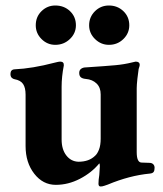

<svg xmlns="http://www.w3.org/2000/svg" viewBox="-20 -657 591 698"><path d="M18 0ZM338 11Q338 -3 341 -21L343 -52Q343 -61 341 -63Q313 -29 270.5 -7Q228 15 183 15Q136 15 104.5 -25.5Q73 -66 73 -126V-313Q73 -338 64 -351.5Q55 -365 33 -369Q27 -370 22.5 -374.5Q18 -379 18 -388Q18 -404 33 -405Q98 -408 178 -429Q182 -430 188.5 -431.5Q195 -433 199 -433Q213 -433 212 -419Q204 -378 204 -342V-150Q204 -114 221 -92Q238 -70 265 -69Q304 -69 326 -91Q334 -98 340 -113.5Q346 -129 346 -153V-314Q346 -339 331 -353.5Q316 -368 292 -370Q280 -371 274 -376Q268 -381 268 -392Q268 -402 275 -407Q282 -412 292 -412Q368 -417 400 -420Q432 -423 460 -430Q472 -433 473 -433Q488 -433 488 -421Q488 -418 484 -406Q482 -394 479.5 -371Q477 -348 477 -336V-104Q477 -66 495 -66L523 -65Q532 -65 537 -60Q542 -55 542 -47Q542 -37 538.5 -32Q535 -27 525 -26Q451 -19 372 14Q369 15 360.5 18Q352 21 346 21Q338 21 338 11ZM110 -565Q110 -596 131 -616.5Q152 -637 181 -637Q213 -637 234.5 -616.5Q256 -596 256 -565Q256 -536 234 -515Q212 -494 181 -494Q152 -494 131 -515Q110 -536 110 -565ZM304 -565Q304 -595 325 -616Q346 -637 376 -637Q407 -637 428.5 -616.5Q450 -596 450 -565Q450 -536 428.5 -515Q407 -494 376 -494Q347 -494 325.5 -515Q304 -536 304 -565Z"/></svg>

Font: EB Garamond
Style: Bold
Weight: 700
Designer: Georg Duffner and Octavio Pardo
Foundry: Georg Duffner
Version: Version 1.000; ttfautohint (v1.6)